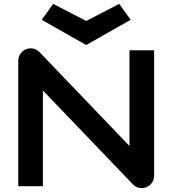

<svg xmlns="http://www.w3.org/2000/svg" viewBox="-20 -959 888 989"><path d="M774 -700H647V-207L183 -691C165 -710 137 -715 113 -705C90 -695 74 -672 74 -646V0H201V-493L665 -9C677 4 694 10 710 10C745 10 774 -18 774 -54ZM195 -857 424 -727 653 -857 594 -939 424 -851 254 -939Z"/></svg>

Font: Audiowide
Style: Regular
Weight: 400
Designer: Astigmatic (AOETI)
Foundry: Astigmatic (AOETI)
Version: Version 1.002